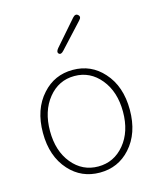

<svg xmlns="http://www.w3.org/2000/svg" viewBox="-121 -899 829 999"><g transform="rotate(-15 293.0 -400.0)"><path d="M129 -59Q59 -136 59 -263Q59 -390 129 -467Q194 -540 293 -540Q392 -540 457 -467Q527 -390 527 -263Q527 -136 457 -59Q392 13 293 13Q194 13 129 -59ZM152.5 -87.5Q208 -20 293 -20Q378 -20 434 -87.5Q490 -155 490 -262.5Q490 -370 434 -438.5Q378 -507 293 -507Q208 -507 152.5 -438.5Q97 -370 97 -262.5Q97 -155 152.5 -87.5ZM272 -649Q256 -631 245 -641Q235 -651 250 -669L366 -802Q382 -820 395 -808Q409 -796 392 -779Z"/></g></svg>

Font: Resource Han Rounded KR ExtraLight
Style: Regular
Weight: 250
Designer: Cyano Hao (round all glyphs); Ryoko NISHIZUKA 西塚涼子 (kana, bopomofo & ideographs); Paul D. Hunt (Latin, Greek & Cyrillic)
Foundry: Cyano Hao
Version: 0.990